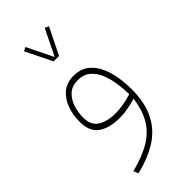

<svg xmlns="http://www.w3.org/2000/svg" viewBox="-257 -616 928 928"><g transform="rotate(-45 207.5 -152.0)"><path d="M180.7 -415.5 113.8 -551.3 133.3 -561 199.2 -426.8 265.1 -561 284.7 -551.3 217.8 -415.5ZM352.5 -54.2Q352.5 38.6 320.8 100.8Q289.1 163.1 229.7 200.4Q170.4 237.8 87.9 256.8L78.1 232.4Q161.6 210.9 212.6 179.2Q263.7 147.5 290.5 100.3Q317.4 53.2 326.7 -15.1Q301.3 -7.3 272.5 -1.7Q243.7 3.9 211.9 3.9Q144 3.9 103.5 -24.4Q63 -52.7 63 -120.6Q63 -166.5 77.6 -207Q92.3 -247.6 122.3 -272.9Q152.3 -298.3 198.2 -298.3Q246.1 -298.3 276.1 -274.9Q306.2 -251.5 323 -214.4Q339.8 -177.2 346.2 -134.8Q352.5 -92.3 352.5 -54.2ZM214.4 -25.9Q243.2 -25.9 272.2 -31.5Q301.3 -37.1 327.1 -44.9Q326.7 -77.6 321.5 -116.2Q316.4 -154.8 303 -189.7Q289.6 -224.6 264.2 -246.8Q238.8 -269 197.8 -269Q159.2 -269 135.3 -247.1Q111.3 -225.1 100.3 -191.7Q89.4 -158.2 89.4 -123.5Q89.4 -69.3 124.8 -47.6Q160.2 -25.9 214.4 -25.9Z"/></g></svg>

Font: Vazirmatn FD Thin
Style: Regular
Weight: 100
Designer: Saber Rastikerdar
Foundry: Saber Rastikerdar
Version: Version 33.003